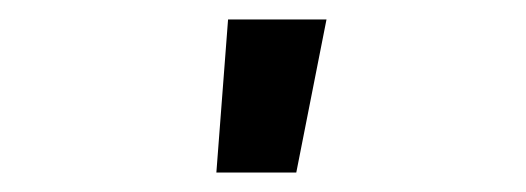

<svg xmlns="http://www.w3.org/2000/svg" viewBox="-20 -777 540 197"><path d="M202 -600 214 -757H315L284 -600Z"/></svg>

Font: Moesevka
Style: Bold
Weight: 700
Monospace: yes
Designer: Belleve Invis
Foundry: Belleve Invis
Version: Version 32.5.0; ttfautohint (v1.8.4)